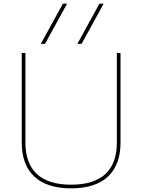

<svg xmlns="http://www.w3.org/2000/svg" viewBox="-20 -1020 778 1050"><path d="M99 -240V-730H119V-240Q119 -126 182 -68Q245 -10 369 -10Q493 -10 556 -68Q619 -126 619 -240V-730H639V-240Q639 -118 570 -54Q501 10 369 10Q237 10 168 -54Q99 -118 99 -240ZM403 -780 524 -1000H547L426 -780ZM324 -1000H347L226 -780H203Z"/></svg>

Font: Enso Thin
Style: Regular
Weight: 100
Designer: Coji Morishita
Foundry: UNDERFOREST DESIGN
Version: Version 1.000